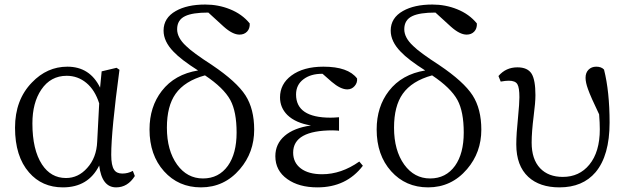

<svg xmlns="http://www.w3.org/2000/svg" viewBox="-20 -808 2750 842"><path d="M255.9 13.7Q164.1 13.7 107.4 -51.8Q45.9 -122.1 45.9 -248Q45.9 -370.1 120.1 -446.3Q186.5 -515.6 275.4 -515.6Q374 -515.6 418.9 -423.8L425.8 -495.1L491.2 -510.7L503.9 -502Q467.8 -233.4 467.8 -128.9Q467.8 -82 480.5 -63.5Q491.2 -46.9 516.6 -46.9Q541 -46.9 562.5 -58.6L571.3 -36.1Q540 13.7 489.3 13.7Q426.8 13.7 415 -82Q367.2 13.7 255.9 13.7ZM269.5 -27.3Q323.2 -27.3 362.3 -71.3Q403.3 -116.2 406.2 -186.5L415 -354.5Q396.5 -413.1 358.9 -444.3Q321.3 -475.6 272.5 -475.6Q202.1 -475.6 161.1 -415Q122.1 -357.4 122.1 -266.6Q122.1 -151.4 164.1 -86.9Q203.1 -27.3 269.5 -27.3Z M861.3 13.7Q762.7 13.7 699.2 -57.1Q635.7 -127.9 635.7 -240.2Q635.7 -339.8 689.5 -409.2Q746.1 -482.4 848.6 -499Q774.4 -545.9 741.2 -581.1Q697.3 -626 697.3 -673.8Q697.3 -729.5 751 -759.8Q800.8 -788.1 879.9 -788.1Q937.5 -788.1 988.3 -767.6Q1042 -746.1 1075.2 -705.1Q1076.2 -682.6 1063.5 -669.4Q1050.8 -656.2 1030.3 -656.2Q1000 -656.2 960.9 -691.4L893.6 -752.9Q824.2 -752.9 792 -737.3Q756.8 -720.7 756.8 -679.7Q756.8 -642.6 795.9 -606.4Q824.2 -578.1 910.2 -522.5Q1017.6 -450.2 1056.6 -389.6Q1094.7 -330.1 1094.7 -239.3Q1094.7 -139.6 1032.2 -66.4Q963.9 13.7 861.3 13.7ZM979.5 -81.1Q1017.6 -134.8 1017.6 -226.6Q1017.6 -318.4 990.2 -369.1Q960.9 -422.9 878.9 -477.5Q790 -453.1 750 -396.5Q711.9 -342.8 711.9 -248Q711.9 -148.4 756.8 -85.9Q800.8 -25.4 870.1 -25.4Q939.5 -25.4 979.5 -81.1Z M1372.1 13.7Q1291 13.7 1240.2 -22.5Q1187.5 -59.6 1187.5 -123Q1187.5 -176.8 1228 -211.9Q1268.6 -247.1 1343.8 -257.8Q1276.4 -268.6 1240.2 -303.7Q1208 -335.9 1208 -380.9Q1208 -439.5 1257.8 -476.6Q1310.5 -515.6 1398.4 -515.6Q1506.8 -515.6 1545.9 -463.9Q1547.9 -445.3 1535.2 -430.7Q1522.5 -416 1502.9 -416Q1473.6 -416 1434.6 -449.2L1394.5 -484.4H1392.6Q1342.8 -484.4 1311.5 -460.9Q1278.3 -436.5 1278.3 -393.6Q1278.3 -292 1429.7 -292Q1445.3 -292 1466.8 -293.9V-234.4Q1463.9 -234.4 1460 -235.4Q1444.3 -236.3 1439.5 -236.3Q1265.6 -236.3 1265.6 -138.7Q1265.6 -94.7 1299.3 -69.3Q1333 -43.9 1392.6 -43.9Q1476.6 -43.9 1555.7 -99.6L1571.3 -81.1Q1499 13.7 1372.1 13.7Z M1857.4 13.7Q1758.8 13.7 1695.3 -57.1Q1631.8 -127.9 1631.8 -240.2Q1631.8 -339.8 1685.5 -409.2Q1742.2 -482.4 1844.7 -499Q1770.5 -545.9 1737.3 -581.1Q1693.4 -626 1693.4 -673.8Q1693.4 -729.5 1747.1 -759.8Q1796.9 -788.1 1876 -788.1Q1933.6 -788.1 1984.4 -767.6Q2038.1 -746.1 2071.3 -705.1Q2072.3 -682.6 2059.6 -669.4Q2046.9 -656.2 2026.4 -656.2Q1996.1 -656.2 1957 -691.4L1889.6 -752.9Q1820.3 -752.9 1788.1 -737.3Q1752.9 -720.7 1752.9 -679.7Q1752.9 -642.6 1792 -606.4Q1820.3 -578.1 1906.2 -522.5Q2013.7 -450.2 2052.7 -389.6Q2090.8 -330.1 2090.8 -239.3Q2090.8 -139.6 2028.3 -66.4Q1960 13.7 1857.4 13.7ZM1975.6 -81.1Q2013.7 -134.8 2013.7 -226.6Q2013.7 -318.4 1986.3 -369.1Q1957 -422.9 1875 -477.5Q1786.1 -453.1 1746.1 -396.5Q1708 -342.8 1708 -248Q1708 -148.4 1752.9 -85.9Q1796.9 -25.4 1866.2 -25.4Q1935.5 -25.4 1975.6 -81.1Z M2433.6 13.7Q2346.7 13.7 2296.9 -32.2Q2244.1 -81.1 2244.1 -174.8Q2244.1 -219.7 2252 -295.9Q2257.8 -354.5 2257.8 -381.8Q2257.8 -423.8 2249 -438.5Q2240.2 -454.1 2210.9 -454.1Q2197.3 -454.1 2175.8 -450.2L2166 -474.6Q2198.2 -512.7 2249 -512.7Q2293.9 -512.7 2311.5 -484.4Q2328.1 -457 2328.1 -390.6Q2328.1 -358.4 2320.3 -298.8Q2311.5 -228.5 2311.5 -182.6Q2311.5 -109.4 2348.6 -70.3Q2384.8 -32.2 2448.2 -32.2Q2520.5 -32.2 2564.5 -85.9Q2610.4 -141.6 2610.4 -241.2Q2610.4 -268.6 2607.4 -306.6Q2570.3 -383.8 2558.6 -417Q2547.9 -446.3 2547.9 -466.8Q2547.9 -489.3 2561 -502.4Q2574.2 -515.6 2594.7 -515.6Q2617.2 -515.6 2628.9 -502.9Q2653.3 -406.2 2653.3 -270.5Q2653.3 -126 2591.8 -52.7Q2535.2 13.7 2433.6 13.7Z"/></svg>

Font: Bpmf Zihi Box R
Style: R
Weight: 400
Foundry: But Ko
Version: Version 1.320